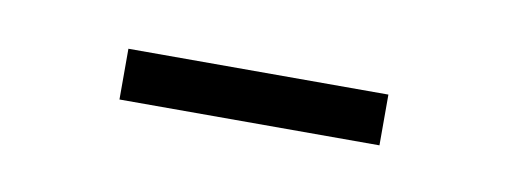

<svg xmlns="http://www.w3.org/2000/svg" viewBox="-24 -294 360 136"><g transform="rotate(10 156.0 -226.0)"><path d="M62.5 -243.5H249.5V-207H62.5Z"/></g></svg>

Font: Newsreader 16pt 16pt ExtraLight
Style: Regular
Weight: 250
Version: Version 1.003